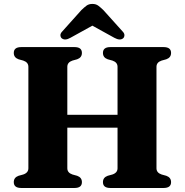

<svg xmlns="http://www.w3.org/2000/svg" viewBox="-20 -934 918 954"><path d="M314.5 -98Q314.5 -75.5 340 -67L363.5 -60.5Q387 -52 387 -29Q387 0 350.5 0H85.5Q48.5 0 48.5 -29Q48.5 -52 72 -60.5L95.5 -67Q121 -75.5 121 -98V-602Q121 -624.5 95.5 -633L72 -639.5Q48.5 -648 48.5 -671Q48.5 -700 85.5 -700H350.5Q387 -700 387 -671Q387 -648 363.5 -639.5L340 -633Q314.5 -624.5 314.5 -602V-363.5H564V-602Q564 -624.5 538.5 -633L515 -639.5Q491.5 -648 491.5 -671Q491.5 -700 528 -700H793Q830 -700 830 -671Q830 -648 806.5 -639.5L783 -633Q757.5 -624.5 757.5 -602V-98Q757.5 -75.5 783 -67L806.5 -60.5Q830 -52 830 -29Q830 0 793 0H528Q491.5 0 491.5 -29Q491.5 -52 515 -60.5L538.5 -67Q564 -75.5 564 -98V-299.5H314.5ZM591.5 -743.5Q576 -731 548.5 -746L439 -806.5L329.5 -746Q303 -731 287 -743.5Q281 -748.5 280.2 -758.2Q279.5 -768 290 -778.5L384.5 -884Q398.5 -897.5 410 -906Q421.5 -914.5 439 -914.5Q456.5 -914.5 468 -906Q479.5 -897.5 493.5 -884L588.5 -778.5Q599 -768 598.2 -758.2Q597.5 -748.5 591.5 -743.5Z"/></svg>

Font: Fraunces 9pt
Style: Bold
Weight: 700
Version: Version 1.000;[b76b70a41]